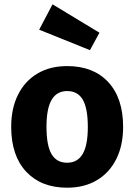

<svg xmlns="http://www.w3.org/2000/svg" viewBox="-20 -855 624 892"><path d="M552 -265Q552 -180 520.5 -116.5Q489 -53 430.5 -18Q372 17 292 17Q171 17 101.5 -57.5Q32 -132 32 -266Q32 -351 63.5 -414.5Q95 -478 153.5 -513Q212 -548 292 -548Q414 -548 483 -473.5Q552 -399 552 -265ZM196 -266Q196 -179 219.5 -139Q243 -99 292 -99Q340 -99 364 -139.5Q388 -180 388 -265Q388 -352 364.5 -392Q341 -432 292 -432Q244 -432 220 -391.5Q196 -351 196 -266ZM442 -703 398 -622 162 -717 224 -835Z"/></svg>

Font: Statis Sans
Style: Bold
Weight: 700
Designer: bBox Type GmbH
Foundry: bBox Type GmbH
Version: Version 1.000